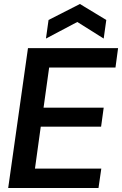

<svg xmlns="http://www.w3.org/2000/svg" viewBox="-20 -941 611 961"><path d="M21 0 120 -700H571L558 -603H226L198 -402H499L486 -307H184L155 -97H487L473 0ZM210 -748 223 -841 380 -921 512 -841 499 -748 367 -831Z"/></svg>

Font: Host Grotesk Light SemiBold
Style: Italic
Weight: 600
Italic angle: -8°
Version: Version 1.003